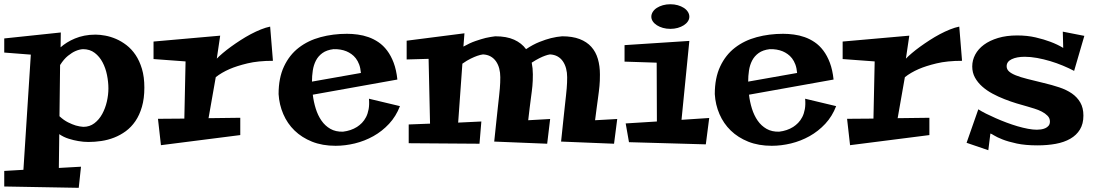

<svg xmlns="http://www.w3.org/2000/svg" viewBox="-26 -670 5184 910"><path d="M347.2 220.2 -5.9 213.9V140.1L85 134.8L120.1 -411.1L-5.9 -420.9V-487.8L262.2 -516.1L261.2 -445.8Q274.4 -457.5 291.5 -468.3Q308.6 -479 329.1 -487.5Q349.6 -496.1 374 -501Q398.4 -505.9 426.8 -505.9Q447.3 -505.9 472.7 -501.2Q498 -496.6 523.7 -485.6Q549.3 -474.6 573.5 -456.1Q597.7 -437.5 616.5 -409.7Q635.3 -381.8 646.7 -343.8Q658.2 -305.7 658.2 -254.9Q658.2 -203.1 646.7 -163.8Q635.3 -124.5 615.7 -95.9Q596.2 -67.4 570.3 -48.3Q544.4 -29.3 514.9 -17.8Q485.4 -6.3 454.1 -1.7Q422.9 2.9 393.1 2.9Q369.1 2.9 344.7 -1.5Q323.7 -4.9 299.6 -12.5Q275.4 -20 254.9 -34.2L252.9 126L357.9 120.1ZM369.1 -68.8Q398.9 -68.8 421.4 -85.9Q443.8 -103 458.5 -129.9Q473.1 -156.7 480.5 -188.7Q487.8 -220.7 487.8 -251Q487.8 -281.2 481.2 -314.2Q474.6 -347.2 460.2 -374.5Q445.8 -401.9 422.9 -419.4Q399.9 -437 367.2 -437Q349.6 -436 331.1 -427.7Q315.4 -420.9 296.1 -405.5Q276.9 -390.1 258.8 -361.8L255.9 -119.1Q276.4 -100.1 296.6 -90.1Q316.9 -80.1 333 -75.2Q352.1 -69.8 369.1 -68.8Z M1112.8 -111.8V-29.8L736.8 18.1L722.7 -106.9L847.7 -107.9L853.5 -378.9L701.7 -390.1V-473.1L1017.6 -501L1001.5 -392.1Q1012.2 -403.3 1029.8 -418.2Q1047.4 -433.1 1068.6 -448.5Q1089.8 -463.9 1114 -479.5Q1138.2 -495.1 1162.6 -508.1Q1187 -521 1210.7 -530.5Q1234.4 -540 1254.4 -543.9L1267.6 -381.8Q1197.3 -381.8 1146.7 -369.6Q1096.2 -357.4 1062.5 -342.8Q1023.4 -325.7 996.6 -304.2L962.4 -109.9Z M1869.6 -167Q1851.1 -118.7 1818.1 -83.3Q1785.2 -47.9 1743.7 -24.7Q1702.1 -1.5 1655.8 9.8Q1609.4 21 1564.5 21Q1502 21 1453.1 1.5Q1404.3 -18.1 1370.1 -51.3Q1335.9 -84.5 1316.7 -129.2Q1297.4 -173.8 1294.4 -224.1Q1294.4 -300.8 1320.1 -355.2Q1345.7 -409.7 1389.9 -443.8Q1434.1 -478 1493.2 -493.9Q1552.2 -509.8 1618.7 -509.8Q1643.1 -509.8 1669.2 -506.3Q1695.3 -502.9 1720.2 -494.1Q1745.1 -485.4 1767.8 -470Q1790.5 -454.6 1808.8 -430.4Q1827.1 -406.2 1839.8 -372.6Q1852.5 -338.9 1857.4 -293L1456.5 -221.2Q1460.4 -187.5 1470.5 -155.3Q1480.5 -123 1497.6 -98.4Q1514.6 -73.7 1539.8 -59.3Q1564.9 -44.9 1599.6 -45.9Q1637.2 -50.3 1666 -68.4Q1678.2 -76.2 1689.5 -87.6Q1700.7 -99.1 1709 -115.2Q1717.3 -131.3 1721.2 -152.8Q1725.1 -174.3 1722.7 -202.1ZM1684.6 -324.2Q1682.6 -347.2 1676.3 -364.3Q1669.9 -381.3 1660.4 -393.6Q1650.9 -405.8 1639.4 -413.8Q1627.9 -421.9 1616.2 -426.8Q1588.9 -438 1554.7 -437Q1522.5 -433.1 1502.4 -418.7Q1482.4 -404.3 1471.4 -383.1Q1460.4 -361.8 1456.5 -335.9Q1452.6 -310.1 1452.6 -283.2Z M2581.5 -106 2567.4 11.2 2316.4 1Q2322.3 -56.2 2326.7 -97.2Q2331.1 -138.2 2334.2 -167.2Q2337.4 -196.3 2339.6 -216.1Q2341.8 -235.8 2343 -250.7Q2344.2 -265.6 2344.7 -277.8Q2345.2 -290 2345.2 -304.2Q2345.2 -326.2 2340.1 -345.5Q2335 -364.7 2324.7 -379.4Q2314.5 -394 2299.1 -402.6Q2283.7 -411.1 2263.2 -412.1Q2251 -410.6 2235.8 -405.3Q2223.1 -400.9 2205.3 -392.3Q2187.5 -383.8 2165.5 -368.2L2145.5 -88.9L2255.4 -94.2L2246.6 11.2L1911.1 8.8V-80.1L2012.2 -84L2005.4 -391.1L1901.4 -388.2V-477.1L2175.3 -512.2L2170.4 -449.2Q2200.7 -466.3 2227.8 -475.6Q2254.9 -484.9 2275.9 -490.2Q2300.3 -495.6 2321.3 -498Q2375 -498 2410.6 -481.9Q2446.3 -465.8 2467.3 -437Q2500 -459 2530.8 -471.2Q2561.5 -483.4 2585.4 -489.3Q2613.3 -496.1 2638.2 -498Q2687 -498 2721.2 -484.9Q2755.4 -471.7 2776.6 -448Q2797.9 -424.3 2807.6 -390.9Q2817.4 -357.4 2817.4 -316.9Q2817.4 -300.3 2816.9 -287.4Q2816.4 -274.4 2815.2 -262Q2814 -249.5 2812.3 -235.8Q2810.5 -222.2 2808.1 -203.6Q2805.7 -185.1 2802.2 -160.2Q2798.8 -135.3 2794.4 -100.1L2899.4 -106L2884.3 11.2L2633.3 1Q2639.2 -56.2 2643.6 -97.2Q2647.9 -138.2 2651.1 -167.2Q2654.3 -196.3 2656.5 -216.1Q2658.7 -235.8 2659.9 -250.7Q2661.1 -265.6 2661.6 -277.8Q2662.1 -290 2662.1 -304.2Q2662.1 -326.2 2657 -345.5Q2651.9 -364.7 2641.8 -379.4Q2631.8 -394 2616.5 -402.6Q2601.1 -411.1 2580.6 -412.1Q2570.3 -410.6 2557.1 -405.8Q2545.9 -401.9 2530 -394Q2514.2 -386.2 2494.1 -373Q2499.5 -346.2 2499.5 -317.9Q2499.5 -300.8 2499 -287.6Q2498.5 -274.4 2497.3 -262Q2496.1 -249.5 2494.4 -236.1Q2492.7 -222.7 2490.2 -204.1Q2487.8 -185.5 2484.6 -160.4Q2481.4 -135.3 2477.5 -100.1Z M3335.4 -110.8 3319.3 14.2 2955.1 3.9 2939.5 -85 3087.4 -94.2 3086.4 -373 2934.1 -377.9V-456.1L3241.2 -476.1L3204.1 -102.1ZM3241.2 -590.8Q3241.2 -579.1 3234.1 -568.6Q3227.1 -558.1 3214.8 -550.3Q3202.6 -542.5 3186.3 -537.8Q3169.9 -533.2 3151.4 -533.2Q3132.3 -533.2 3116 -537.8Q3099.6 -542.5 3087.4 -550.3Q3075.2 -558.1 3068.1 -568.6Q3061 -579.1 3061 -590.8Q3061 -603 3068.1 -614Q3075.2 -625 3087.4 -632.8Q3099.6 -640.6 3116 -645.3Q3132.3 -649.9 3151.4 -649.9Q3169.9 -649.9 3186.3 -645.3Q3202.6 -640.6 3214.8 -632.8Q3227.1 -625 3234.1 -614Q3241.2 -603 3241.2 -590.8Z M3937 -167Q3918.5 -118.7 3885.5 -83.3Q3852.5 -47.9 3811 -24.7Q3769.5 -1.5 3723.1 9.8Q3676.8 21 3631.8 21Q3569.3 21 3520.5 1.5Q3471.7 -18.1 3437.5 -51.3Q3403.3 -84.5 3384 -129.2Q3364.7 -173.8 3361.8 -224.1Q3361.8 -300.8 3387.5 -355.2Q3413.1 -409.7 3457.3 -443.8Q3501.5 -478 3560.5 -493.9Q3619.6 -509.8 3686 -509.8Q3710.4 -509.8 3736.6 -506.3Q3762.7 -502.9 3787.6 -494.1Q3812.5 -485.4 3835.2 -470Q3857.9 -454.6 3876.2 -430.4Q3894.5 -406.2 3907.2 -372.6Q3919.9 -338.9 3924.8 -293L3523.9 -221.2Q3527.8 -187.5 3537.8 -155.3Q3547.9 -123 3564.9 -98.4Q3582 -73.7 3607.2 -59.3Q3632.3 -44.9 3667 -45.9Q3704.6 -50.3 3733.4 -68.4Q3745.6 -76.2 3756.8 -87.6Q3768.1 -99.1 3776.4 -115.2Q3784.7 -131.3 3788.6 -152.8Q3792.5 -174.3 3790 -202.1ZM3752 -324.2Q3750 -347.2 3743.7 -364.3Q3737.3 -381.3 3727.8 -393.6Q3718.3 -405.8 3706.8 -413.8Q3695.3 -421.9 3683.6 -426.8Q3656.2 -438 3622.1 -437Q3589.8 -433.1 3569.8 -418.7Q3549.8 -404.3 3538.8 -383.1Q3527.8 -361.8 3523.9 -335.9Q3520 -310.1 3520 -283.2Z M4378.9 -111.8V-29.8L4002.9 18.1L3988.8 -106.9L4113.8 -107.9L4119.6 -378.9L3967.8 -390.1V-473.1L4283.7 -501L4267.6 -392.1Q4278.3 -403.3 4295.9 -418.2Q4313.5 -433.1 4334.7 -448.5Q4356 -463.9 4380.1 -479.5Q4404.3 -495.1 4428.7 -508.1Q4453.1 -521 4476.8 -530.5Q4500.5 -540 4520.5 -543.9L4533.7 -381.8Q4463.4 -381.8 4412.8 -369.6Q4362.3 -357.4 4328.6 -342.8Q4289.6 -325.7 4262.7 -304.2L4228.5 -109.9Z M5113.3 -500 5064.9 -334Q5041 -346.7 5011.7 -358.9Q4982.4 -371.1 4951.4 -380.4Q4920.4 -389.6 4889.4 -395.3Q4858.4 -400.9 4831.1 -400.9Q4793 -400.9 4769 -389.4Q4745.1 -377.9 4745.1 -356Q4745.1 -341.8 4755.9 -331.8Q4766.6 -321.8 4788.3 -313Q4810.1 -304.2 4843 -295.9Q4876 -287.6 4919.9 -276.9Q4959.5 -267.6 4994.1 -256.1Q5028.8 -244.6 5054.2 -227.1Q5079.6 -209.5 5094.2 -184.1Q5108.9 -158.7 5108.9 -122.1Q5108.9 -83 5092.5 -56.2Q5076.2 -29.3 5046.9 -12.5Q5017.6 4.4 4977.8 11.7Q4938 19 4891.1 19Q4834 19 4793.2 10.3Q4752.4 1.5 4725.8 -9Q4699.2 -19.5 4685.3 -28.3Q4671.4 -37.1 4668 -37.1L4658.2 42L4555.2 6.8L4610.8 -151.9Q4626 -142.1 4647.5 -131.3Q4668.9 -120.6 4693.4 -109.9Q4717.8 -99.1 4744.4 -89.1Q4771 -79.1 4796.9 -71.5Q4822.8 -64 4846.2 -59.6Q4869.6 -55.2 4888.2 -55.2Q4897 -55.2 4907.7 -56.6Q4918.5 -58.1 4928 -62.3Q4937.5 -66.4 4943.8 -74Q4950.2 -81.5 4950.2 -94.2Q4950.2 -109.9 4939 -121.3Q4927.7 -132.8 4911.6 -141.1Q4895.5 -149.4 4877.2 -155Q4858.9 -160.6 4844.2 -165Q4820.8 -171.4 4792.5 -179.9Q4764.2 -188.5 4734.9 -200Q4705.6 -211.4 4678.2 -226.1Q4650.9 -240.7 4629.4 -259.8Q4607.9 -278.8 4595 -302.2Q4582 -325.7 4582 -355Q4582 -384.8 4596.2 -411.4Q4610.4 -438 4637.5 -458Q4664.6 -478 4704.3 -490Q4744.1 -502 4794.9 -502Q4842.8 -502 4882.6 -492.7Q4922.4 -483.4 4951.7 -472.2Q4985.8 -459.5 5013.2 -442.9L5011.2 -520Z"/></svg>

Font: Peralta
Style: Regular
Weight: 400
Designer: Astigmatic (AOETI)
Foundry: Astigmatic (AOETI)
Version: Version 1.000